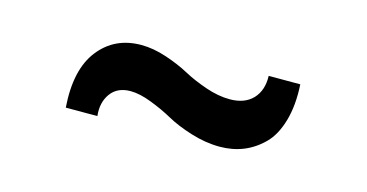

<svg xmlns="http://www.w3.org/2000/svg" viewBox="-34 -546 695 364"><g transform="rotate(15 313.0 -364.0)"><path d="M104 -285.2Q98.6 -358.9 129.2 -397.9Q159.7 -437 211.9 -437Q235.8 -437 262 -428.2Q288.1 -419.4 307.4 -408.9Q326.7 -398.4 352.1 -389.6Q377.4 -380.9 399.9 -380.9Q429.2 -380.9 445.1 -397.7Q460.9 -414.6 460 -442.9H522Q524.4 -402.3 515.6 -371.6Q506.8 -340.8 489.5 -323.5Q472.2 -306.2 450.9 -297.6Q429.7 -289.1 404.8 -289.1Q377 -289.1 348.1 -298.1Q319.3 -307.1 299.6 -318.1Q279.8 -329.1 256.3 -338.1Q232.9 -347.2 214.8 -347.2Q189 -347.2 176 -329.3Q163.1 -311.5 166 -285.2Z"/></g></svg>

Font: Lumene Sans Expanded Medium
Style: Regular
Weight: 500
Width: 7
Designer: Deni Anggara
Version: Version 1.003;Glyphs 3.1.2 (3151)